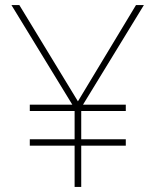

<svg xmlns="http://www.w3.org/2000/svg" viewBox="-20 -734 610 754"><path d="M286 -336 56 -714H25L264 -323H97V-298H273V-187H97V-162H273V0H299V-162H474V-187H299V-298H474V-323H306L545 -714H514Z"/></svg>

Font: Noto Sans Lao Thin
Style: Regular
Weight: 100
Designer: Monotype Design Team
Foundry: Monotype Imaging Inc.
Version: Version 2.003